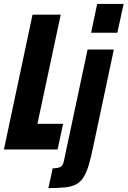

<svg xmlns="http://www.w3.org/2000/svg" viewBox="-30 -763 651 980"><path d="M-10 0 136 -688H280L161 -131H292L264 0ZM435 -596 466 -743H601L569 -596ZM217 197 239 96Q264 96 275.5 90.5Q287 85 291.5 74Q296 63 299 45L417 -510H551L447 -20Q435 40 423 79.5Q411 119 395.5 143Q380 167 357.5 178.5Q335 190 301 193.5Q267 197 217 197Z"/></svg>

Font: Saira Condensed ExtraBold
Style: Italic
Weight: 800
Width: 3
Italic angle: -12°
Designer: Hector Gatti with collaboration of the Omnibus-Type team
Foundry: Omnibus-Type
Version: Version 1.101